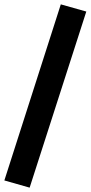

<svg xmlns="http://www.w3.org/2000/svg" viewBox="-39 -785 416 881"><path d="M97 76 -19 43 240 -765 357 -732Z"/></svg>

Font: Nunito Sans 9pt ExtraBold
Style: Regular
Weight: 800
Version: Version 3.101;gftools[0.9.27]